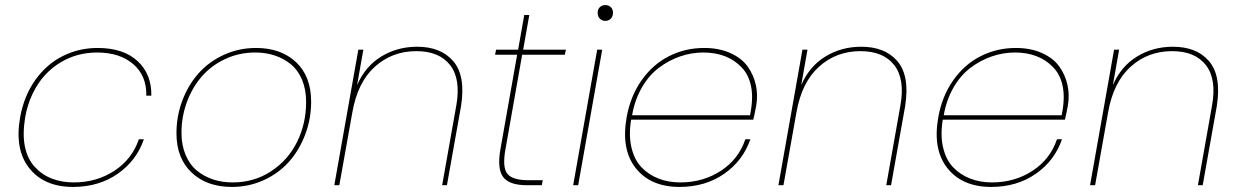

<svg xmlns="http://www.w3.org/2000/svg" viewBox="-20 -738 4940 765"><path d="M60.1 -270Q75.2 -355 120.1 -418.5Q165 -481.9 229.5 -514.4Q293.9 -546.9 369.1 -546.9Q471.7 -546.9 528.1 -494.6Q584.5 -442.4 583 -356.9H563Q564.5 -436.5 510.7 -482.7Q457 -528.8 366.2 -528.8Q328.1 -528.8 291.7 -519.3Q255.4 -509.8 221.2 -489.3Q187 -468.8 159.2 -438.7Q131.3 -408.7 110.4 -365.5Q89.4 -322.3 80.1 -270Q69.3 -202.6 79.3 -153.8Q89.4 -105 118.4 -73.2Q147.5 -41.5 186.8 -26.4Q226.1 -11.2 273.9 -11.2Q364.7 -11.2 435.5 -57.4Q506.3 -103.5 533.2 -183.1H553.2Q523.9 -97.7 448.7 -45.4Q373.5 6.8 271 6.8Q156.2 6.8 96.9 -67.6Q37.6 -142.1 60.1 -270Z M1219.7 -333Q1219.7 -264.2 1196 -201.9Q1172.4 -139.6 1131.3 -93.5Q1090.3 -47.4 1031 -20.3Q971.7 6.8 903.8 6.8Q804.2 6.8 743.7 -50.3Q683.1 -107.4 683.1 -207Q683.1 -275.9 706.8 -338.1Q730.5 -400.4 771.7 -446.5Q813 -492.7 872.6 -519.8Q932.1 -546.9 1000 -546.9Q1099.6 -546.9 1159.7 -490.2Q1219.7 -433.6 1219.7 -333ZM703.1 -209Q703.1 -159.7 719.5 -120.8Q735.8 -82 764.2 -58.6Q792.5 -35.2 828.6 -23.2Q864.7 -11.2 906.7 -11.2Q992.7 -11.2 1060.3 -55.7Q1127.9 -100.1 1163.8 -172.9Q1199.7 -245.6 1199.7 -332Q1199.7 -381.3 1183.6 -419.9Q1167.5 -458.5 1139.2 -481.7Q1110.8 -504.9 1075 -516.8Q1039.1 -528.8 997.1 -528.8Q932.6 -528.8 877 -502.7Q821.3 -476.6 783.4 -432.6Q745.6 -388.7 724.4 -330.6Q703.1 -272.5 703.1 -209Z M1741.7 0 1797.9 -316.9Q1816.9 -422.4 1773.7 -478.3Q1730.5 -534.2 1638.7 -534.2Q1542.5 -534.2 1473.6 -472.2Q1404.8 -410.2 1383.8 -290L1332 0H1312L1407.7 -540H1427.7L1402.8 -398.9Q1435.5 -474.1 1499.3 -512.9Q1563 -551.8 1642.1 -551.8Q1687.5 -551.8 1723.1 -538.3Q1758.8 -524.9 1784.4 -496.1Q1810.1 -467.3 1818.4 -422.4Q1826.7 -377.4 1816.9 -314.9L1760.7 0Z M1973.6 -142.1 2040.5 -520H1952.6L1956.5 -540H2044.4L2068.8 -678.2H2088.9L2064.5 -540H2234.9L2230.5 -520H2060.5L1993.7 -142.1Q1981 -70.8 2001.7 -45.4Q2022.5 -20 2085.4 -20H2142.6L2138.7 0H2079.6Q2009.8 0 1985.1 -32.2Q1960.4 -64.5 1973.6 -142.1Z M2263.7 0 2359.4 -540H2379.4L2283.7 0ZM2391.6 -654.8Q2378.9 -654.8 2370.1 -663.6Q2361.3 -672.4 2361.3 -687Q2361.3 -701.2 2370.1 -709.5Q2378.9 -717.8 2391.6 -717.8Q2404.8 -717.8 2413.6 -709.7Q2422.4 -701.7 2422.4 -687Q2422.4 -672.4 2413.6 -663.6Q2404.8 -654.8 2391.6 -654.8Z M2782.7 -528.8Q2735.4 -528.8 2690.4 -513.4Q2645.5 -498 2606 -468.5Q2566.4 -439 2537.8 -389.9Q2509.3 -340.8 2498.5 -278.8H2968.3Q2981.9 -343.8 2973.1 -391.1Q2964.4 -438.5 2935.5 -469Q2906.7 -499.5 2867.9 -514.2Q2829.1 -528.8 2782.7 -528.8ZM2969.7 -183.1Q2940.4 -97.7 2865.2 -45.4Q2790 6.8 2687.5 6.8Q2572.8 6.8 2513.4 -67.6Q2454.1 -142.1 2476.6 -270Q2491.7 -355 2536.6 -418.5Q2581.5 -481.9 2646 -514.4Q2710.4 -546.9 2785.6 -546.9Q2845.2 -546.9 2890.1 -526.6Q2935.1 -506.3 2959 -472.9Q2982.9 -439.5 2991.7 -398.9Q3000.5 -358.4 2992.7 -314.9Q2984.9 -274.9 2981.4 -261.2H2494.6Q2484.4 -198.7 2496.1 -149.7Q2507.8 -100.6 2536.4 -71Q2564.9 -41.5 2604.2 -26.4Q2643.6 -11.2 2690.4 -11.2Q2781.2 -11.2 2852.1 -57.4Q2922.9 -103.5 2949.7 -183.1Z M3511.2 0 3567.4 -316.9Q3586.4 -422.4 3543.2 -478.3Q3500 -534.2 3408.2 -534.2Q3312 -534.2 3243.2 -472.2Q3174.3 -410.2 3153.3 -290L3101.6 0H3081.5L3177.2 -540H3197.3L3172.4 -398.9Q3205.1 -474.1 3268.8 -512.9Q3332.5 -551.8 3411.6 -551.8Q3457 -551.8 3492.7 -538.3Q3528.3 -524.9 3554 -496.1Q3579.6 -467.3 3587.9 -422.4Q3596.2 -377.4 3586.4 -314.9L3530.3 0Z M4024.4 -528.8Q3977.1 -528.8 3932.1 -513.4Q3887.2 -498 3847.7 -468.5Q3808.1 -439 3779.5 -389.9Q3751 -340.8 3740.2 -278.8H4210Q4223.6 -343.8 4214.8 -391.1Q4206.1 -438.5 4177.2 -469Q4148.4 -499.5 4109.6 -514.2Q4070.8 -528.8 4024.4 -528.8ZM4211.4 -183.1Q4182.1 -97.7 4106.9 -45.4Q4031.7 6.8 3929.2 6.8Q3814.5 6.8 3755.1 -67.6Q3695.8 -142.1 3718.3 -270Q3733.4 -355 3778.3 -418.5Q3823.2 -481.9 3887.7 -514.4Q3952.1 -546.9 4027.3 -546.9Q4086.9 -546.9 4131.8 -526.6Q4176.8 -506.3 4200.7 -472.9Q4224.6 -439.5 4233.4 -398.9Q4242.2 -358.4 4234.4 -314.9Q4226.6 -274.9 4223.1 -261.2H3736.3Q3726.1 -198.7 3737.8 -149.7Q3749.5 -100.6 3778.1 -71Q3806.6 -41.5 3845.9 -26.4Q3885.3 -11.2 3932.1 -11.2Q4022.9 -11.2 4093.8 -57.4Q4164.6 -103.5 4191.4 -183.1Z M4752.9 0 4809.1 -316.9Q4828.1 -422.4 4784.9 -478.3Q4741.7 -534.2 4649.9 -534.2Q4553.7 -534.2 4484.9 -472.2Q4416 -410.2 4395 -290L4343.3 0H4323.2L4418.9 -540H4439L4414.1 -398.9Q4446.8 -474.1 4510.5 -512.9Q4574.2 -551.8 4653.3 -551.8Q4698.7 -551.8 4734.4 -538.3Q4770 -524.9 4795.7 -496.1Q4821.3 -467.3 4829.6 -422.4Q4837.9 -377.4 4828.1 -314.9L4772 0Z"/></svg>

Font: SVN-Poppins Thin
Style: Italic
Weight: 100
Italic angle: -10°
Designer: Ninad Kale (Devanagari), Jonny Pinhorn (Latin)
Foundry: Indian Type Foundry
Version: Version 3.002 2017